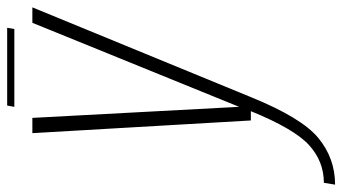

<svg xmlns="http://www.w3.org/2000/svg" viewBox="-298 -477 932 522"><g transform="rotate(-90 168.0 -216.0)"><path d="M101.5 0H165L409 -594H367L139 -33H138.5L108.5 -594H67ZM-73 229Q-1.5 229 53.8 183.5Q109 138 165 0L127 -0.5Q78.5 118.5 34.2 158.5Q-10 198.5 -68 198.5ZM138.5 -643H350L353.5 -662.5H142Z"/></g></svg>

Font: Anybody SemiCondensed ExtraLight
Style: Italic
Weight: 250
Width: 4
Italic angle: -10°
Version: Version 1.113;gftools[0.9.25]